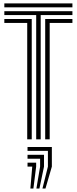

<svg xmlns="http://www.w3.org/2000/svg" viewBox="-20 -820 452 1130"><path d="M193 0V-731.2H5.5V-754.2H406.2V-731.2H219.5V0ZM140.2 0V-685.2H5.5V-708.2H166.8V0ZM246 0V-708.2H406.2V-685.2H272.5V0ZM5.5 -777V-800H406.2V-777ZM229.8 289.8 262 160.5V68H142V45H285.2V160.5L247.5 289.8ZM158.8 289.8 169.8 160.5H142V137.5H192.8V160.5L176.5 289.8ZM194.2 289.8 216 160.5V114.2H142V91.2H239V160.5L212 289.8Z"/></svg>

Font: Big Shoulders Inline Text Thin ExtraBold
Style: Regular
Weight: 800
Version: Version 2.002